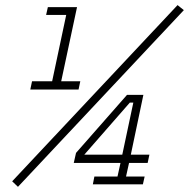

<svg xmlns="http://www.w3.org/2000/svg" viewBox="-20 -638 734 746"><path d="M473.6 -269.5H537.1L488.3 -37.1H560.5L553.7 -4.9H481.4L469.7 47.9H542L535.2 78.1H340.8L346.7 47.9H436.5L448.2 -4.9H266.6L275.4 -43.9ZM498 -239.3H484.4L307.6 -37.1H455.1ZM166 -610.4H279.3L217.8 -322.3H292L285.2 -290H97.7L104.5 -322.3H182.6L237.3 -580.1H159.2ZM669.9 -618.2 694.3 -598.6 49.8 87.9 27.3 66.4Z"/></svg>

Font: Thabit-Oblique
Style: Oblique
Weight: 500
Designer: Regenerated by Nadim Shaikli
Foundry: MAK Alagha
Version: 0.01